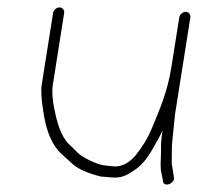

<svg xmlns="http://www.w3.org/2000/svg" viewBox="-20 -499 537 519"><path d="M464.6 -452 443 -316C433.1 -253 412.5 -204.4 388.6 -147.7C379.3 -125.5 365.2 -102.6 346.5 -79C327.3 -56.7 306.5 -46.8 283.8 -49.5C275.3 -50.5 268 -51.3 261.7 -52C241.7 -54.1 201.7 -74.1 190.4 -85.8C181.9 -94.6 175 -101.3 169.8 -106C153.4 -120 140.6 -145.6 131.5 -183C122.4 -220.4 119.5 -249.4 122.8 -270L153.5 -464C154.7 -471.9 148.8 -479 140.9 -479C132.9 -479 124.7 -471.9 123.5 -464L92.8 -270C90.4 -255.3 91.7 -232 96.7 -200C104.1 -145.4 120.6 -106.4 146.1 -83C152 -77.7 162 -68.5 176.4 -55.5C190.7 -42.5 215.7 -31.3 251.5 -22C259.4 -21.3 268.7 -20.5 279.6 -19.5C310.1 -16.7 322.8 -25.1 347.1 -41.7C362.4 -52.2 377.1 -69.5 391.1 -93.7C405.2 -117.8 414.5 -135.3 419.1 -146C418.2 -140.1 417 -126.3 416 -120C415.4 -116 415.1 -107.6 415.3 -94.9C415.5 -72.7 412.9 -56.5 415 -38L420.6 -10C420.7 8.4 453.4 -1.4 450.2 -20L445.6 -48C444.3 -52.7 443.9 -58.2 444.2 -64.5C444.9 -76.6 443.8 -106.1 446 -120L453.1 -190L494.6 -452C495.8 -459.9 489.9 -467 482 -467C474 -467 465.8 -459.9 464.6 -452Z"/></svg>

Font: MewTooHand
Style: Ita
Weight: 400
Designer: Mew Too, Robert Jablonski
Version: Version 0.77